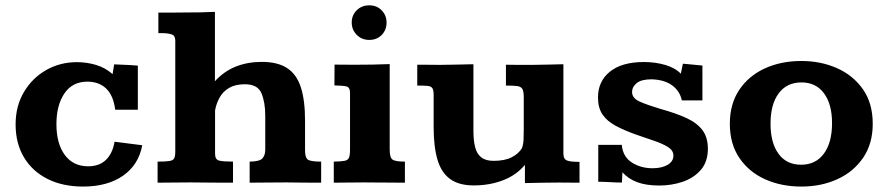

<svg xmlns="http://www.w3.org/2000/svg" viewBox="-20 -686 3336 721"><path d="M292 14.6Q215.3 14.6 158.2 -14.2Q101.1 -43 69.8 -95.5Q38.6 -147.9 38.6 -218.8Q38.6 -287.6 69.8 -340.3Q101.1 -393.1 153.3 -422.9Q205.6 -452.6 268.6 -452.6Q305.2 -452.6 340.1 -442.4Q375 -432.1 402.8 -407.7L408.7 -444.3Q420.9 -443.8 436.5 -443.1Q452.1 -442.4 468.5 -441.7Q484.9 -440.9 497.6 -439.5V-273.9H412.6Q405.8 -327.6 378.7 -353.5Q351.6 -379.4 308.1 -379.4Q252 -379.4 221.9 -335.2Q191.9 -291 191.9 -219.7Q191.9 -146.5 223.4 -104Q254.9 -61.5 311 -61.5Q353 -61.5 377.9 -85.7Q402.8 -109.9 410.2 -153.8L514.2 -140.6Q500.5 -66.9 441.9 -26.1Q383.3 14.6 292 14.6Z M571.8 0V-79.1Q601.6 -79.1 615.7 -81.3Q629.9 -83.5 634 -91.3Q638.2 -99.1 638.2 -116.7V-533.2Q638.2 -552.2 625.2 -556.6Q612.3 -561 592.3 -561.5Q590.3 -561.5 583.7 -561.5Q577.1 -561.5 574.7 -561.5V-638.7Q600.6 -638.2 628.4 -638.7Q656.2 -639.2 682.1 -639.2Q707.5 -639.2 733.6 -639.6Q759.8 -640.1 787.1 -641.6Q787.1 -631.3 787.1 -605Q787.1 -578.6 787.1 -544.9Q787.1 -511.2 787.1 -477.5Q787.1 -443.8 787.1 -417.5Q787.1 -391.1 787.1 -380.9Q821.3 -418.5 865.5 -436Q909.7 -453.6 962.9 -453.6Q1022.5 -453.6 1058.1 -430.4Q1093.8 -407.2 1109.6 -358.6Q1125.5 -310.1 1125.5 -232.9V-122.1Q1125.5 -90.3 1139.4 -84.7Q1153.3 -79.1 1186 -79.1V0Q1154.8 0 1125.2 -0.2Q1095.7 -0.5 1055.2 -1Q1013.7 -1 981.4 -0.5Q949.2 0 917.5 0V-79.1Q955.6 -79.6 965.8 -91.6Q976.1 -103.5 976.1 -124.5V-251.5Q976.1 -301.8 961.9 -335.7Q947.8 -369.6 899.4 -369.6Q863.8 -369.6 840.8 -356.2Q817.9 -342.8 805.2 -320.6Q792.5 -298.3 787.6 -271.5V-108.4Q787.6 -86.4 803.5 -82.8Q819.3 -79.1 855 -79.1V0Q816.4 0 781.2 -0.2Q746.1 -0.5 696.3 -1Q658.2 -1 629.9 -0.5Q601.6 0 571.8 0Z M1233.4 0V-79.1Q1260.7 -79.6 1273.7 -82Q1286.6 -84.5 1290.5 -94Q1294.4 -103.5 1294.4 -124V-337.9Q1294.4 -358.4 1280.3 -361.6Q1266.1 -364.7 1235.8 -365.2Q1235.8 -385.3 1236.1 -404.5Q1236.3 -423.8 1236.3 -443.4Q1256.3 -443.4 1275.1 -443.1Q1293.9 -442.9 1311.5 -442.9Q1343.3 -442.9 1376.2 -443.4Q1409.2 -443.8 1443.4 -445.3V-124Q1443.4 -94.2 1454.1 -86.7Q1464.8 -79.1 1500.5 -79.1V0Q1483.9 0 1463.9 -0.2Q1443.8 -0.5 1422.9 -0.5Q1401.9 -0.5 1382.6 -0.7Q1363.3 -1 1348.6 -1Q1313 -1 1287.1 -0.5Q1261.2 0 1233.4 0ZM1366.7 -536.1Q1338.4 -536.1 1319.6 -555.2Q1300.8 -574.2 1300.8 -601.6Q1300.8 -628.9 1319.6 -647.5Q1338.4 -666 1366.7 -666Q1395 -666 1413.3 -647.2Q1431.6 -628.4 1431.6 -601.1Q1431.6 -573.2 1413.3 -554.7Q1395 -536.1 1366.7 -536.1Z M1758.8 10.3Q1703.6 10.3 1670.4 -13.7Q1637.2 -37.6 1622.8 -86.4Q1608.4 -135.3 1608.4 -209.5V-329.1Q1608.4 -347.7 1603.5 -355Q1598.6 -362.3 1585.2 -363.5Q1571.8 -364.7 1546.9 -364.7V-442.9Q1557.6 -442.9 1575.9 -442.9Q1594.2 -442.9 1610.6 -442.6Q1627 -442.4 1631.3 -442.4Q1663.6 -442.9 1694.6 -443.4Q1725.6 -443.8 1757.8 -444.8V-194.3Q1757.8 -158.7 1764.2 -133.5Q1770.5 -108.4 1787.1 -95.2Q1803.7 -82 1833.5 -82Q1875 -82 1901.1 -95.2Q1927.2 -108.4 1939.9 -129.4Q1945.3 -144 1946 -161.4Q1946.8 -178.7 1946.8 -197.8V-319.8Q1946.8 -342.8 1941.7 -351.8Q1936.5 -360.8 1922.1 -362.8Q1907.7 -364.7 1879.9 -364.7V-442.9Q1903.3 -442.4 1926.3 -442.4Q1949.2 -442.4 1978.5 -442.4Q2008.8 -442.9 2037.8 -443.4Q2066.9 -443.8 2095.7 -444.8V-108.9Q2095.7 -89.4 2108.2 -83.7Q2120.6 -78.1 2156.2 -78.1V0Q2133.8 0 2115.7 -0.2Q2097.7 -0.5 2079.1 -0.5Q2046.9 0 2014.9 0.2Q1982.9 0.5 1951.2 1.5Q1951.2 -9.8 1951.2 -22.9Q1951.2 -36.1 1951.2 -48.1Q1951.2 -60.1 1951.2 -66.9Q1918.5 -27.8 1868.4 -8.8Q1818.4 10.3 1758.8 10.3Z M2455.6 10.7Q2406.2 10.7 2372.6 -2Q2338.9 -14.6 2317.4 -39.1L2315.4 -0.5Q2293 -0.5 2271 -2Q2249 -3.4 2226.6 -3.4V-142.1H2314.9Q2318.8 -97.7 2352.5 -75.9Q2386.2 -54.2 2430.7 -54.2Q2464.8 -54.2 2486.8 -66.9Q2508.8 -79.6 2508.8 -101.6Q2508.8 -121.1 2488.5 -133.8Q2468.3 -146.5 2435.8 -157.5Q2403.3 -168.5 2366.7 -181.2Q2323.2 -196.8 2291.5 -213.9Q2259.8 -231 2242.7 -255.9Q2225.6 -280.8 2225.6 -319.8Q2225.6 -380.9 2270.5 -417Q2315.4 -453.1 2397.9 -453.1Q2440.9 -453.1 2478.3 -442.1Q2515.6 -431.2 2536.6 -409.2Q2537.6 -413.1 2539.3 -422.1Q2541 -431.2 2542.7 -439Q2544.4 -446.8 2544.4 -446.8Q2544.4 -446.8 2558.3 -445.6Q2572.3 -444.3 2589.6 -442.6Q2606.9 -440.9 2617.7 -439.9V-309.1H2540.5Q2532.7 -344.7 2503.7 -365.7Q2474.6 -386.7 2426.8 -388.2Q2388.2 -388.2 2370.8 -373.8Q2353.5 -359.4 2353.5 -340.8Q2353.5 -317.4 2381.8 -304.7Q2410.2 -292 2460.4 -276.9Q2517.6 -261.2 2557.4 -242.9Q2597.2 -224.6 2617.7 -197.5Q2638.2 -170.4 2638.2 -127.4Q2638.2 -78.6 2611.8 -48.1Q2585.4 -17.6 2543.7 -3.4Q2502 10.7 2455.6 10.7Z M2989.3 14.6Q2914.1 14.6 2853.3 -12.7Q2792.5 -40 2756.6 -92.8Q2720.7 -145.5 2720.7 -221.2Q2720.7 -295.9 2756.1 -348.6Q2791.5 -401.4 2852.3 -429.2Q2913.1 -457 2989.3 -457Q3062 -457 3122.8 -430.2Q3183.6 -403.3 3220.5 -350.8Q3257.3 -298.3 3257.3 -221.2Q3257.3 -146.5 3221.4 -93.8Q3185.5 -41 3124.8 -13.2Q3064 14.6 2989.3 14.6ZM2988.3 -67.4Q3043 -67.4 3073.7 -108.9Q3104.5 -150.4 3104.5 -223.6Q3104.5 -294.9 3074.2 -335.7Q3043.9 -376.5 2989.7 -376.5Q2934.6 -376.5 2904.1 -335.4Q2873.5 -294.4 2873.5 -221.7Q2873.5 -149.4 2903.6 -108.4Q2933.6 -67.4 2988.3 -67.4Z"/></svg>

Font: Kameron
Style: Regular
Weight: 400
Designer: Vernon Adams
Foundry: Vernon Adams
Version: Version 1.100